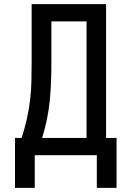

<svg xmlns="http://www.w3.org/2000/svg" viewBox="-20 -755 640 934"><path d="M53 159V-84H85Q100 -129 110.5 -175.5Q121 -222 126.5 -269.5Q132 -317 133 -364.5Q134 -412 134 -459V-735H496V-84H547V159H451V0H149V159ZM185 -84H401V-651H230V-459Q230 -412 228.5 -364.5Q227 -317 222.5 -269.5Q218 -222 208.5 -175.5Q199 -129 185 -84Z"/></svg>

Font: Zed Mono Medium Extended
Style: Regular
Weight: 500
Width: 7
Monospace: yes
Designer: Belleve Invis
Foundry: Belleve Invis
Version: Version 1.0.0; ttfautohint (v1.8.4)